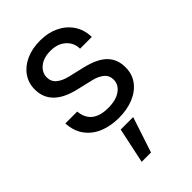

<svg xmlns="http://www.w3.org/2000/svg" viewBox="-231 -611 936 936"><g transform="rotate(-45 237.5 -142.5)"><path d="M426.8 -361.3H345.7Q345.2 -402.3 315.4 -429.2Q285.6 -456.1 235.8 -456.1Q188.5 -456.1 160.2 -433.1Q131.8 -410.2 131.8 -377Q131.8 -347.7 153.3 -329.8Q174.8 -312 211.9 -303.2L294.9 -283.7Q369.1 -266.1 403.8 -231.2Q438.5 -196.3 438.5 -140.6Q438.5 -92.8 412.6 -58.6Q386.7 -24.4 342 -6.3Q297.4 11.7 241.2 11.7Q186 11.7 141.1 -6.3Q96.2 -24.4 68.4 -61.3Q40.5 -98.1 37.1 -154.3H119.1Q127.9 -59.6 239.3 -59.6Q293 -59.6 324 -82Q355 -104.5 355 -138.7Q355 -168 333.5 -185.5Q312 -203.1 277.3 -210.9L194.3 -230.5Q48.8 -264.6 48.8 -377Q48.8 -420.9 72.5 -454.8Q96.2 -488.8 138.4 -508.1Q180.7 -527.3 235.8 -527.3Q289.6 -527.3 332.3 -507.1Q375 -486.8 400.1 -449.7Q425.3 -412.6 426.8 -361.3ZM168 241.2 207 57.6H293L232.4 241.2Z"/></g></svg>

Font: Inter Display
Style: Regular
Weight: 400
Designer: Rasmus Andersson
Foundry: rsms
Version: Version 4.000;git-37864ae